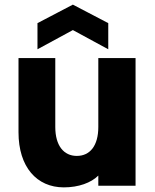

<svg xmlns="http://www.w3.org/2000/svg" viewBox="-20 -803 670 830"><path d="M566 0V-552H405V-254C405 -173 369 -129 312 -129C256 -129 219 -173 219 -254V-552H60V-231C60 -81 139 7 256 7C320 7 374 -13 405 -44V0ZM142 -590 295 -673 448 -590V-703L295 -783L142 -703Z"/></svg>

Font: Malmofest
Style: Bold
Weight: 700
Designer: Jonny Pinhorn (Poppins), Kolossal
Version: Version 1.004;Glyphs 3.1.2 (3151)